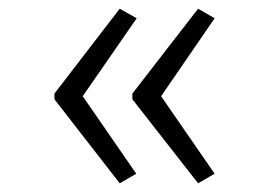

<svg xmlns="http://www.w3.org/2000/svg" viewBox="-20 -493 640 441"><path d="M293 -94 170 -272 294 -451 255 -473 105 -278V-265L255 -72ZM473 -94 350 -272 473 -451 435 -473 284 -278V-265L435 -72Z"/></svg>

Font: Noto Sans Mono UI Light
Style: Regular
Weight: 300
Designer: Monotype Design team
Foundry: Monotype Imaging Inc.
Version: 1.000